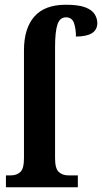

<svg xmlns="http://www.w3.org/2000/svg" viewBox="-20 -789 430 809"><path d="M5 0V-50H25Q50 -50 65.5 -64Q81 -78 81 -122V-577Q81 -669 124.5 -719Q168 -769 257 -769Q311 -769 339.5 -758Q368 -747 379 -729Q390 -711 390 -692Q390 -635 300 -635Q300 -669 291.5 -692.5Q283 -716 258 -716Q232 -716 222 -685.5Q212 -655 212 -590V-122Q212 -79 227.5 -64.5Q243 -50 268 -50H308V0Z"/></svg>

Font: Noto Serif ExtraCondensed
Style: Bold
Weight: 700
Width: 2
Designer: Monotype Design Team
Foundry: Monotype Imaging Inc.
Version: Version 2.014; ttfautohint (v1.8.4.7-5d5b)